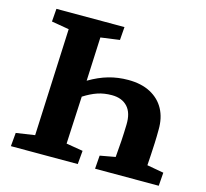

<svg xmlns="http://www.w3.org/2000/svg" viewBox="-102 -817 1000 932"><g transform="rotate(15 398.5 -350.5)"><path d="M302 -402Q351 -431 398 -444.5Q445 -458 497 -458Q563 -458 609 -433.5Q655 -409 678.5 -365.5Q702 -322 701 -263Q701 -226 699.5 -195Q698 -164 696.5 -136.5Q695 -109 693 -82L777 -67L772 0H452L457 -67L534 -81Q538 -124 540.5 -164Q543 -204 544 -245Q546 -305 518 -335.5Q490 -366 439 -366Q400 -366 367.5 -355Q335 -344 299 -321L287 -82L371 -68L365 0H29L35 -68L129 -82L153 -621L65 -636L70 -701H412L407 -635L312 -622Z"/></g></svg>

Font: Literata
Style: Bold Italic
Weight: 700
Italic angle: -2°
Designer: Latin by Veronika Burian and Jose Scaglione. Greek by Irene Vlachou. Cyrillic by Vera Evstafieva
Foundry: TypeTogether
Version: Version 3.103;gftools[0.9.29]